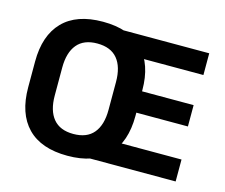

<svg xmlns="http://www.w3.org/2000/svg" viewBox="-96 -782 1083 926"><g transform="rotate(15 445.5 -319.5)"><path d="M310.5 15.5Q179 15.5 111 -54.2Q43 -124 43 -255V-383.5Q43 -513.5 111 -583.5Q179 -653.5 310.5 -653.5Q443 -653.5 510.8 -582.8Q578.5 -512 578.5 -383.5V-255Q578.5 -125.5 510.8 -55Q443 15.5 310.5 15.5ZM311 -93.5Q378.5 -93.5 412 -134Q445.5 -174.5 445.5 -249.5V-389Q445.5 -464 412 -504.5Q378.5 -545 311 -545Q244 -545 210.5 -504.5Q177 -464 177 -389V-249.5Q177 -174.5 210.5 -134Q244 -93.5 311 -93.5ZM847.5 0H399V-109.5H847.5ZM836 -271.5H492.5V-378H836ZM844 -530.5H398.5V-639H844Z"/></g></svg>

Font: Anek Devanagari SemiBold
Style: Regular
Weight: 600
Designer: Kailash Malviya (Devanagari) & Yesha Goshar (Latin)
Foundry: Ek Type
Version: Version 1.003